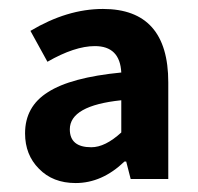

<svg xmlns="http://www.w3.org/2000/svg" viewBox="-20 -832 443 429"><path d="M67 -455Q36 -486 36 -534Q36 -594 87 -626Q138 -659 251 -670Q248 -729 192 -729Q147 -729 86 -694L48 -763Q130 -812 210 -812Q356 -812 356 -648V-432H272L262 -471H258Q208 -423 149 -423Q98 -423 67 -455ZM251 -536V-608Q136 -596 136 -543Q136 -503 184 -503Q215 -503 251 -536Z"/></svg>

Font: Noto Sans Tobesmart edit
Style: Bold
Weight: 700
Designer: Ryoko NISHIZUKA  (kana & ideographs); Paul D. Hunt (Latin, Greek & Cyrillic); Wenlong ZHANG  (bopomofo); Sandoll Communi
Foundry: Adobe Systems Incorporated
Version: Version 1.005 Oct 7, 2021